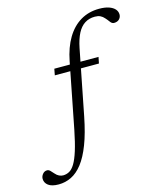

<svg xmlns="http://www.w3.org/2000/svg" viewBox="-320 -810 992 1175"><g transform="rotate(-15 175.5 -223.0)"><path d="M53.5 -386 61 -426H341L333 -386ZM162 -96.5Q142 5 115.2 74.5Q88.5 144 55.8 186Q23 228 -15 246.5Q-53 265 -95.5 265Q-139 265 -160.8 248.5Q-182.5 232 -182.5 206.5Q-182.5 190.5 -171.2 176.8Q-160 163 -143 163Q-133 163 -124 171.8Q-115 180.5 -104 193.5Q-93 206.5 -80.2 212.5Q-67.5 218.5 -55 218.5Q-34 218.5 -15.5 208.2Q3 198 19.5 170.8Q36 143.5 51.5 94.2Q67 45 82.5 -33L163.5 -446Q180 -530.5 215.2 -589.2Q250.5 -648 302.5 -678.8Q354.5 -709.5 420.5 -709.5Q457 -709.5 482 -700.8Q507 -692 519.8 -677.2Q532.5 -662.5 532.5 -643.5Q532.5 -626.5 520.5 -614.2Q508.5 -602 487 -602Q474 -602 463.8 -616.2Q453.5 -630.5 442 -643Q431 -656 416.8 -662.8Q402.5 -669.5 382.5 -669.5Q346 -669.5 318.5 -652Q291 -634.5 272.5 -598.8Q254 -563 243 -508.5Z"/></g></svg>

Font: Newsreader 16pt
Style: Italic
Weight: 400
Italic angle: -17°
Designer: Hugues Gentile
Foundry: Production Type
Version: Version 1.003